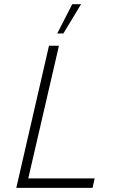

<svg xmlns="http://www.w3.org/2000/svg" viewBox="-20 -912 562 932"><path d="M257.8 -749.5 330.6 -891.6H373.5L287.6 -749.5ZM59.1 0 217.8 -689.9H266.1L117.2 -45.9H439.5L429.2 0Z"/></svg>

Font: HK Grotesk Light Legacy Italic
Style: Regular
Weight: 300
Italic angle: -13°
Designer: Alfredo Marco Pradil
Foundry: Hanken Design Co.
Version: Version 2.022;PS 002.022;hotconv 1.0.88;makeotf.lib2.5.64775